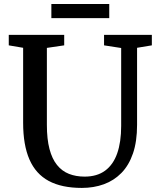

<svg xmlns="http://www.w3.org/2000/svg" viewBox="-20 -914 779 942"><path d="M381.5 8Q283 8 219.2 -26.2Q155.5 -60.5 124.5 -131.5Q93.5 -202.5 93.5 -312V-679.5L23 -691.5V-743H295V-691.5L210 -679V-301.5Q210 -231.5 222.8 -183Q235.5 -134.5 259.8 -104.5Q284 -74.5 318.2 -61Q352.5 -47.5 395 -47.5Q456 -47.5 495.8 -76.8Q535.5 -106 555 -161.5Q574.5 -217 574.5 -296V-678.5L490.5 -691.5V-743H725V-691.5L652.5 -679.5V-301.5Q652.5 -220 632.5 -161.5Q612.5 -103 575.8 -65.5Q539 -28 489.5 -10Q440 8 381.5 8ZM516 -894.5V-825H232V-894.5Z"/></svg>

Font: Merriweather 20pt Medium
Style: Regular
Weight: 500
Version: Version 2.100